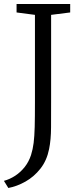

<svg xmlns="http://www.w3.org/2000/svg" viewBox="-68 -763 396 956"><path d="M-48.5 137.5Q-19 129.5 7.8 112Q34.5 94.5 55 68.5Q75.5 42.5 86.5 9Q95.5 -19.5 99.5 -51.5Q103.5 -83.5 104.8 -131Q106 -178.5 106 -253V-689L14.5 -701V-743H281.5V-701L186.5 -689V-273Q186.5 -191.5 186.2 -129.5Q186 -67.5 176.5 -21Q165 36.5 133.2 76.8Q101.5 117 59 141Q16.5 165 -26.5 173Z"/></svg>

Font: Merriweather 24pt SemiCondensed Light
Style: Regular
Weight: 300
Width: 4
Designer: Eben Sorkin
Foundry: Eben Sorkin
Version: Version 2.100